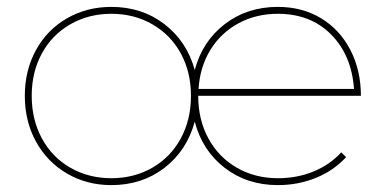

<svg xmlns="http://www.w3.org/2000/svg" viewBox="-20 -537 1115 557"><path d="M970 -95 984 -81Q948 -42 896.5 -21Q845 0 786 0Q697 0 632 -50Q567 -100 545 -184Q522 -100 457 -50Q392 0 303 0Q232 0 174.5 -33.5Q117 -67 84.5 -126Q52 -185 52 -259Q52 -333 84.5 -392Q117 -451 174.5 -484Q232 -517 303 -517Q392 -517 457 -467Q522 -417 545 -334Q567 -417 632 -467Q697 -517 786 -517Q857 -517 911.5 -484Q966 -451 996.5 -392Q1027 -333 1027 -259H555Q555 -190 584.5 -135.5Q614 -81 667 -50.5Q720 -20 786 -20Q842 -20 889.5 -39.5Q937 -59 970 -95ZM534 -259Q534 -328 504.5 -382Q475 -436 422 -466.5Q369 -497 303 -497Q237 -497 184 -466.5Q131 -436 101.5 -382Q72 -328 72 -259Q72 -190 101.5 -135.5Q131 -81 184 -50.5Q237 -20 303 -20Q369 -20 422 -50.5Q475 -81 504.5 -135.5Q534 -190 534 -259ZM556 -279H1007Q1000 -377 940.5 -437Q881 -497 786 -497Q723 -497 672 -469.5Q621 -442 590.5 -392.5Q560 -343 556 -279Z"/></svg>

Font: Gontserrat Thin
Style: Regular
Weight: 250
Designer: Julieta Ulanovsky
Foundry: Julieta Ulanovsky
Version: Version 6.001